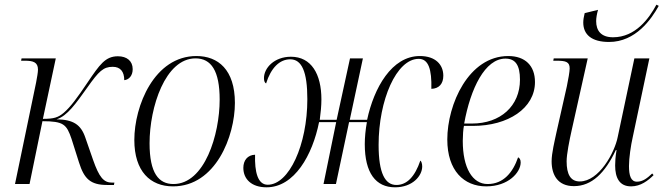

<svg xmlns="http://www.w3.org/2000/svg" viewBox="-20 -785 2830 819"><path d="M437 4H466L468 -6H458C422 -6 403 -29 377 -103L344 -198C325 -254 292 -275 221 -276C267 -290 304 -344 352 -411C402 -482 421 -500 461 -500C493 -500 510 -480 510 -443C530 -445 546 -462 546 -490C546 -525 521 -545 483 -545C429 -545 405 -509 354 -434C309 -367 281 -329 252 -304C228 -284 211 -278 163 -278L218 -536H72L70 -526H86C121 -526 142 -520 142 -488C142 -476 138 -455 134 -433L44 0H106L161 -268C252 -268 264 -254 285 -193L317 -92C339 -22 366 4 437 4Z M718 10C900 10 982 -204 982 -346C982 -488 910 -546 818 -546C638 -546 553 -333 553 -188C553 -54 621 10 718 10ZM720 0C657 0 618 -46 618 -174C618 -328 685 -536 814 -536C881 -536 917 -483 917 -360C917 -211 853 0 720 0Z M1117 14C1236 14 1313 -124 1341 -264H1414L1360 0H1413L1469 -264H1545C1539 -231 1536 -198 1536 -170C1536 -47 1583 14 1665 14C1740 14 1781 -35 1781 -75C1781 -87 1777 -98 1773 -100C1750 -32 1716 4 1671 4C1623 4 1595 -45 1595 -167C1595 -358 1671 -534 1766 -534C1808 -534 1822 -489 1820 -406C1853 -407 1871 -428 1871 -462C1871 -509 1838 -546 1771 -546C1651 -546 1575 -410 1546 -274H1472L1528 -536H1473L1416 -274H1344C1348 -304 1351 -334 1351 -361C1351 -469 1308 -543 1221 -543C1150 -543 1106 -495 1106 -452C1106 -440 1109 -432 1115 -429C1136 -496 1173 -532 1218 -532C1267 -532 1291 -480 1291 -362C1291 -167 1213 3 1122 3C1079 3 1066 -52 1068 -125C1036 -124 1018 -101 1018 -69C1018 -21 1053 14 1117 14Z M2054 10C2149 10 2201 -50 2201 -92C2201 -105 2196 -111 2190 -114C2168 -50 2128 0 2060 0C1995 0 1954 -69 1954 -184C1954 -205 1956 -236 1959 -248H1998C2147 -248 2262 -323 2262 -435C2262 -505 2220 -546 2148 -546C1979 -546 1888 -340 1888 -190C1888 -57 1959 10 2054 10ZM1993 -258H1960C1987 -408 2049 -535 2136 -535C2178 -535 2198 -508 2198 -445C2198 -333 2115 -258 1993 -258Z M2578 -606C2692 -606 2759 -704 2790 -760L2780 -765C2749 -707 2691 -626 2595 -626C2544 -626 2523 -654 2523 -695C2523 -708 2526 -726 2531 -743L2474 -729C2470 -713 2468 -700 2468 -689C2468 -637 2504 -606 2578 -606ZM2672 10C2713 10 2745 -15 2768 -38L2762 -45C2741 -25 2722 -10 2697 -10C2671 -10 2663 -36 2663 -77C2663 -111 2671 -165 2679 -200L2750 -536H2686L2615 -201C2602 -134 2535 -11 2453 -11C2414 -11 2397 -41 2397 -97C2397 -127 2409 -187 2418 -227L2487 -536H2342L2340 -526H2354C2394 -526 2410 -521 2410 -493C2410 -480 2404 -446 2398 -417L2354 -222C2346 -184 2333 -132 2333 -97C2333 -39 2359 9 2428 9C2504 9 2561 -47 2607 -145H2610C2605 -116 2604 -94 2604 -79C2604 -27 2622 10 2672 10Z"/></svg>

Font: Noto Serif Display SemiCondensed Light
Style: Italic
Weight: 300
Width: 4
Italic angle: -12°
Designer: Monotype Design Team
Foundry: Monotype Imaging Inc.
Version: Version 2.009